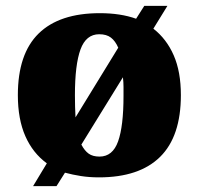

<svg xmlns="http://www.w3.org/2000/svg" viewBox="-20 -596 680 656"><path d="M140 -38Q92 -73 66.5 -131Q41 -189 41 -271Q41 -412 112 -481.5Q183 -551 321 -551Q392 -551 445 -532L473 -576H552L504 -498Q549 -463 573.5 -407Q598 -351 598 -271Q598 -130 527 -60Q456 10 318 10Q285 10 256.5 5.5Q228 1 202 -6L173 40H93ZM384 -433Q374 -456 359 -467.5Q344 -479 319 -479Q274 -479 255 -427Q236 -375 236 -271Q236 -251 236.5 -231.5Q237 -212 238 -195ZM320 -61Q365 -61 383.5 -113Q402 -165 402 -268Q402 -283 402 -299Q402 -315 400 -332L258 -102Q269 -81 283 -71Q297 -61 320 -61Z"/></svg>

Font: Noto Serif Telugu Black
Style: Regular
Weight: 900
Designer: Jelle Bosma - Monotype Design Team
Foundry: Monotype Imaging Inc.
Version: Version 2.005; ttfautohint (v1.8.4.7-5d5b)